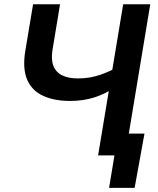

<svg xmlns="http://www.w3.org/2000/svg" viewBox="-20 -748 758 924"><path d="M317.4 -262.2Q240.7 -262.2 187.3 -286.9Q133.8 -311.5 110.8 -364.5Q87.9 -417.5 101.6 -502L139.2 -727.5H269L232.9 -509.3Q225.1 -462.4 236.8 -431.6Q248.5 -400.9 278.3 -385.7Q308.1 -370.6 355.5 -370.6Q412.1 -370.6 463.1 -388.2Q514.2 -405.8 555.7 -432.1L538.6 -330.1Q487.3 -296.4 434.3 -279.3Q381.3 -262.2 317.4 -262.2ZM452.1 0 572.8 -727.5H703.1L582.5 0ZM504.9 156.2 530.8 0H490.2L507.8 -105H675.3L627.9 156.2Z"/></svg>

Font: Inter 20pt SemiBold
Style: Italic
Weight: 600
Italic angle: -9.3988°
Version: Version 4.001;git-66647c0bb